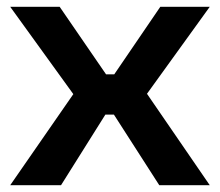

<svg xmlns="http://www.w3.org/2000/svg" viewBox="-20 -543 645 563"><path d="M10 0 195 -267 10 -523H155L291 -325H315L450 -523H595L411 -268L595 0H447L314 -207H289L159 0Z"/></svg>

Font: Tomorrow Medium
Style: Regular
Weight: 500
Designer: Tony de Marco, Monica Rizzolli
Foundry: Just in Type
Version: Version 2.002